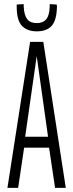

<svg xmlns="http://www.w3.org/2000/svg" viewBox="-20 -911 355 931"><path d="M16 0 126 -708H190L299 0H247L218 -195H97L68 0ZM102 -248H213L158 -639ZM158 -759Q114 -759 88 -784Q62 -809 61 -875Q61 -878 61 -881.5Q61 -885 61 -889L95 -891V-879Q97 -837 112 -818Q127 -799 158 -799Q189 -799 204.5 -818Q220 -837 221 -880V-891L255 -889Q256 -885 256 -881.5Q256 -878 256 -874Q254 -811 230 -785Q206 -759 158 -759Z"/></svg>

Font: Georama ExtraCondensed Light
Style: Regular
Weight: 300
Width: 2
Designer: Jean-Baptiste Levee
Foundry: Production Type
Version: Version 1.000